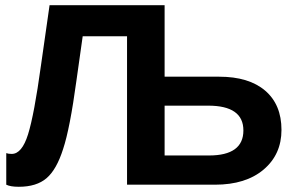

<svg xmlns="http://www.w3.org/2000/svg" viewBox="-20 -708 1134 736"><path d="M1059 -210Q1059 -116 990.5 -58Q922 0 804 0H467V-569H297L273 -399Q248 -215 222 -137Q197 -58 158.5 -25Q120 8 52 8Q20 8 4 0V-121Q12 -118 25 -118Q64 -118 87.5 -193Q111 -268 137 -457L170 -688H611V-414H820Q934 -414 996.5 -360.5Q1059 -307 1059 -210ZM913 -208Q913 -303 778 -303H611V-112H781Q913 -112 913 -208Z"/></svg>

Font: Libra Sans
Style: Bold
Weight: 700
Foundry: Context Ltd
Version: Version 1.000